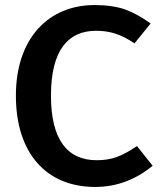

<svg xmlns="http://www.w3.org/2000/svg" viewBox="-20 -726 638 761"><path d="M355 -706C173 -706 43 -575 43 -347C43 -116 166 15 357 15C441 15 517 -13 585 -69L523 -147C464 -108 426 -91 363 -91C248 -91 182 -171 182 -347C182 -526 249 -604 361 -604C417 -604 462 -589 513 -554L577 -633C542 -658 508 -677 475 -689C442 -700 402 -706 355 -706Z"/></svg>

Font: Fira Sans Medium
Style: Regular
Weight: 500
Designer: Carrois Corporate & Edenspiekermann AG
Foundry: Carrois Corporate GbR & Edenspiekermann AG
Version: Version 4.203